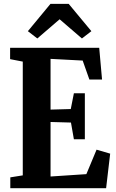

<svg xmlns="http://www.w3.org/2000/svg" viewBox="-20 -996 616 1016"><path d="M100.5 -68V-670L33.5 -683V-743H505L520 -575H453L417.5 -675.5L247.5 -684.5V-416L354.5 -419L371 -502.5H429V-259H371L355.5 -347.5L247.5 -350.5V-62L437 -74.5L491 -204L563 -183L541.5 0H34.5V-57.5ZM177.5 -792.5 127.5 -831 247 -975.5H343.5L463.5 -831L413.5 -792.5L295.5 -894Z"/></svg>

Font: Merriweather 24pt SemiCondensed
Style: Bold
Weight: 700
Width: 4
Designer: Eben Sorkin
Foundry: Eben Sorkin
Version: Version 2.100